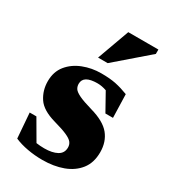

<svg xmlns="http://www.w3.org/2000/svg" viewBox="-171 -755 757 856"><g transform="rotate(30 208.0 -327.5)"><path d="M221 -451Q266.5 -451 297.2 -444.5Q328 -438 361.5 -425L365 -305H326L275.5 -395.5Q251 -404 229 -404Q156.5 -404 156.5 -360.5Q156.5 -347 163.2 -336.2Q170 -325.5 192.5 -314.5Q215 -303.5 262 -290Q333 -270 362.8 -233.5Q392.5 -197 392.5 -143.5Q392.5 -89.5 365 -54.5Q337.5 -19.5 290.8 -2.2Q244 15 185.5 15Q146 15 108.8 8.2Q71.5 1.5 41.5 -11.5L31.5 -140H66L126 -37Q146.5 -34 167.5 -34Q208 -34 232.8 -47.5Q257.5 -61 257.5 -90Q257.5 -105 249 -116Q240.5 -127 217 -137.5Q193.5 -148 148.5 -160.5Q81 -179.5 56.2 -217Q31.5 -254.5 31.5 -301.5Q31.5 -350.5 58.5 -383.8Q85.5 -417 129 -434Q172.5 -451 221 -451ZM173 -504.5 233 -670H388V-647.5L222.5 -504.5Z"/></g></svg>

Font: Newsreader Text ExtraBold
Style: Regular
Weight: 800
Designer: Hugues Gentile
Foundry: Production Type
Version: Version 1.001